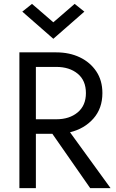

<svg xmlns="http://www.w3.org/2000/svg" viewBox="-20 -970 600 990"><path d="M255 -855 365 -950 415 -910 255 -770 95 -910 145 -950ZM80 -700H270Q338 -700 391.5 -674.5Q445 -649 476.5 -602Q508 -555 508 -490Q508 -411 461.5 -358.5Q415 -306 341 -288L550 0H445L250 -280H165V0H80ZM270 -625H165V-355H270Q338 -355 380.5 -390.5Q423 -426 423 -490Q423 -555 380.5 -590Q338 -625 270 -625Z"/></svg>

Font: Von Book
Style: Regular
Weight: 400
Version: Version 4.000; ttfautohint (v1.8.4.7-5d5b)